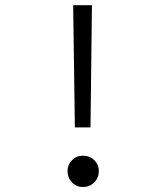

<svg xmlns="http://www.w3.org/2000/svg" viewBox="-20 -725 655 755"><path d="M267.7 -704.6H341.5L335.9 -224.1H274.4ZM368.7 -52.3Q368.7 -26.2 350.8 -7.9Q332.8 10.3 306.2 10.3Q280 10.3 262.8 -7.9Q245.6 -26.2 245.6 -52.3Q245.6 -77.4 263.1 -95.1Q280.5 -112.8 306.2 -112.8Q332.8 -112.8 350.8 -95.1Q368.7 -77.4 368.7 -52.3Z"/></svg>

Font: Fira Code Fixed Light
Style: Regular
Weight: 300
Monospace: yes
Designer: Carrois Corporate, Edenspiekermann AG, Nikita Prokopov
Foundry: Carrois Corporate, Edenspiekermann AG, Nikita Prokopov
Version: Version 5.002